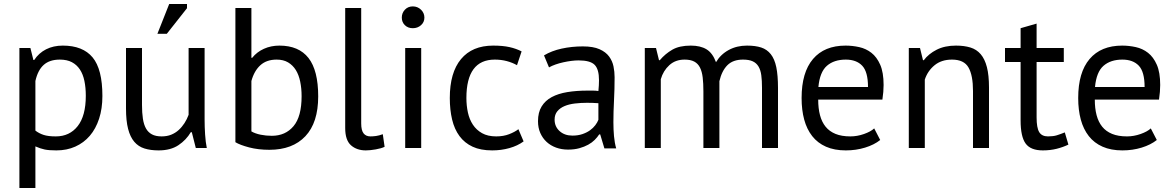

<svg xmlns="http://www.w3.org/2000/svg" viewBox="-20 -740 5870 960"><path d="M77 -500H132L147 -440H151Q174 -475 210.5 -493.5Q247 -512 294 -512Q394 -512 443 -453Q492 -394 492 -260Q492 -197 475.5 -146.5Q459 -96 429 -61Q399 -26 356.5 -7Q314 12 262 12Q225 12 203.5 7.5Q182 3 157 -8V200H77ZM279 -442Q228 -442 198.5 -415.5Q169 -389 157 -335V-87Q175 -73 198 -65.5Q221 -58 259 -58Q328 -58 368.5 -109.5Q409 -161 409 -261Q409 -302 402 -335.5Q395 -369 379.5 -392.5Q364 -416 339.5 -429Q315 -442 279 -442Z M610 0ZM690 -500V-215Q690 -176 694.5 -146.5Q699 -117 710 -97.5Q721 -78 740 -68Q759 -58 788 -58Q815 -58 836 -66.5Q857 -75 873.5 -90Q890 -105 902.5 -124.5Q915 -144 923 -166V-500H1003V-142Q1003 -106 1005.5 -67.5Q1008 -29 1014 0H959L939 -79H934Q911 -40 872 -14Q833 12 773 12Q733 12 702.5 2.5Q672 -7 651.5 -31Q631 -55 620.5 -95.5Q610 -136 610 -198V-500ZM826 -720H915V-699L814 -571H767Z M1157 -700H1237V-451H1241Q1264 -480 1299.5 -496Q1335 -512 1377 -512Q1474 -512 1522.5 -450Q1571 -388 1571 -258Q1571 -127 1507 -59Q1443 9 1327 9Q1271 9 1225.5 -3Q1180 -15 1157 -29ZM1363 -442Q1313 -442 1282 -414Q1251 -386 1237 -335V-83Q1256 -72 1283 -66.5Q1310 -61 1339 -61Q1407 -61 1447.5 -109Q1488 -157 1488 -259Q1488 -298 1481 -332Q1474 -366 1459 -390Q1444 -414 1420.5 -428Q1397 -442 1363 -442Z M1786 -123Q1786 -88 1798 -73Q1810 -58 1832 -58Q1845 -58 1860 -60Q1875 -62 1894 -69L1903 -6Q1887 2 1858.5 7Q1830 12 1809 12Q1764 12 1735 -13.5Q1706 -39 1706 -100V-700H1786Z M2006 -500H2086V0H2006ZM1989 -652Q1989 -675 2004.5 -691.5Q2020 -708 2044 -708Q2068 -708 2085 -691.5Q2102 -675 2102 -652Q2102 -629 2085 -614Q2068 -599 2044 -599Q2020 -599 2004.5 -614Q1989 -629 1989 -652Z M2598 -33Q2568 -11 2527 0.5Q2486 12 2441 12Q2383 12 2343 -6.5Q2303 -25 2277.5 -59.5Q2252 -94 2240.5 -142.5Q2229 -191 2229 -250Q2229 -377 2285 -444.5Q2341 -512 2446 -512Q2494 -512 2527.5 -504.5Q2561 -497 2588 -483L2565 -414Q2542 -427 2514 -434.5Q2486 -442 2454 -442Q2312 -442 2312 -250Q2312 -212 2319.5 -177.5Q2327 -143 2344.5 -116.5Q2362 -90 2390.5 -74Q2419 -58 2461 -58Q2497 -58 2525.5 -69Q2554 -80 2572 -94Z M2700 -463Q2738 -486 2788.5 -497Q2839 -508 2894 -508Q2946 -508 2977.5 -494Q3009 -480 3025.5 -457.5Q3042 -435 3047.5 -408Q3053 -381 3053 -354Q3053 -294 3050 -237Q3047 -180 3047 -129Q3047 -92 3050 -59Q3053 -26 3061 2H3002L2981 -68H2976Q2967 -54 2953.5 -40.5Q2940 -27 2921 -16.5Q2902 -6 2877 1Q2852 8 2820 8Q2788 8 2760.5 -2Q2733 -12 2713 -30.5Q2693 -49 2681.5 -75Q2670 -101 2670 -134Q2670 -178 2688 -207.5Q2706 -237 2738.5 -254.5Q2771 -272 2816.5 -279.5Q2862 -287 2917 -287Q2931 -287 2944.5 -287Q2958 -287 2972 -285Q2975 -315 2975 -339Q2975 -394 2953 -416Q2931 -438 2873 -438Q2856 -438 2836.5 -435.5Q2817 -433 2796.5 -428.5Q2776 -424 2757.5 -417.5Q2739 -411 2725 -403ZM2842 -62Q2870 -62 2892 -69.5Q2914 -77 2930 -88.5Q2946 -100 2956.5 -114Q2967 -128 2972 -141V-224Q2958 -225 2943.5 -225.5Q2929 -226 2915 -226Q2884 -226 2854.5 -222.5Q2825 -219 2802.5 -209.5Q2780 -200 2766.5 -183.5Q2753 -167 2753 -142Q2753 -107 2778 -84.5Q2803 -62 2842 -62Z M3497 0V-283Q3497 -323 3493.5 -352.5Q3490 -382 3480 -402Q3470 -422 3451.5 -432Q3433 -442 3403 -442Q3357 -442 3326.5 -414Q3296 -386 3284 -344V0H3204V-500H3260L3275 -439H3279Q3306 -471 3341.5 -491.5Q3377 -512 3434 -512Q3482 -512 3512.5 -493.5Q3543 -475 3560 -429Q3583 -468 3623.5 -490Q3664 -512 3715 -512Q3757 -512 3786 -502.5Q3815 -493 3834 -469Q3853 -445 3861.5 -404Q3870 -363 3870 -300V0H3790V-301Q3790 -337 3786.5 -363.5Q3783 -390 3772.5 -407.5Q3762 -425 3743.5 -433.5Q3725 -442 3695 -442Q3645 -442 3617 -414Q3589 -386 3577 -334V0Z M4381 -40Q4351 -16 4305.5 -2Q4260 12 4209 12Q4152 12 4110 -6.5Q4068 -25 4041 -59.5Q4014 -94 4001 -142Q3988 -190 3988 -250Q3988 -378 4045 -445Q4102 -512 4208 -512Q4242 -512 4276 -504.5Q4310 -497 4337 -476Q4364 -455 4381 -416.5Q4398 -378 4398 -315Q4398 -282 4392 -242H4071Q4071 -198 4080 -164Q4089 -130 4108 -106.5Q4127 -83 4157.5 -70.5Q4188 -58 4232 -58Q4266 -58 4300 -70Q4334 -82 4351 -98ZM4209 -442Q4150 -442 4114.5 -411Q4079 -380 4072 -305H4320Q4320 -381 4291 -411.5Q4262 -442 4209 -442Z M4845 0V-285Q4845 -363 4822.5 -402.5Q4800 -442 4740 -442Q4687 -442 4652.5 -413.5Q4618 -385 4604 -342V0H4524V-500H4580L4595 -439H4599Q4623 -471 4663.5 -491.5Q4704 -512 4760 -512Q4801 -512 4832 -502.5Q4863 -493 4883.5 -469Q4904 -445 4914.5 -404.5Q4925 -364 4925 -302V0Z M5005 -500H5083V-599L5163 -622V-500H5299V-430H5163V-153Q5163 -101 5176 -79.5Q5189 -58 5220 -58Q5246 -58 5264 -63.5Q5282 -69 5304 -78L5322 -17Q5295 -4 5263 4Q5231 12 5194 12Q5133 12 5108 -22.5Q5083 -57 5083 -138V-430H5005Z M5764 -40Q5734 -16 5688.5 -2Q5643 12 5592 12Q5535 12 5493 -6.5Q5451 -25 5424 -59.5Q5397 -94 5384 -142Q5371 -190 5371 -250Q5371 -378 5428 -445Q5485 -512 5591 -512Q5625 -512 5659 -504.5Q5693 -497 5720 -476Q5747 -455 5764 -416.5Q5781 -378 5781 -315Q5781 -282 5775 -242H5454Q5454 -198 5463 -164Q5472 -130 5491 -106.5Q5510 -83 5540.5 -70.5Q5571 -58 5615 -58Q5649 -58 5683 -70Q5717 -82 5734 -98ZM5592 -442Q5533 -442 5497.5 -411Q5462 -380 5455 -305H5703Q5703 -381 5674 -411.5Q5645 -442 5592 -442Z"/></svg>

Font: PT Sans
Style: Regular
Weight: 400
Version: Version 2.003W OFL; ttfautohint (v1.6)